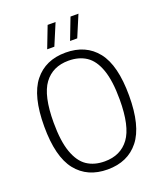

<svg xmlns="http://www.w3.org/2000/svg" viewBox="-169 -1053 990 1171"><g transform="rotate(-20 326.0 -468.0)"><path d="M50.5 -370Q50.5 -567 122.8 -658Q195 -749 326 -749Q457.5 -749 529.5 -658Q601.5 -567 601.5 -370Q601.5 -173 529.2 -82Q457 9 326 9Q195 9 122.8 -82Q50.5 -173 50.5 -370ZM539.5 -367.5Q539.5 -488.5 513.8 -561.2Q488 -634 440.8 -665.2Q393.5 -696.5 326 -696.5Q223 -696.5 167.8 -621.8Q112.5 -547 112.5 -372.5Q112.5 -251.5 138.5 -178.8Q164.5 -106 211.5 -74.8Q258.5 -43.5 326 -43.5Q429 -43.5 484.2 -118.2Q539.5 -193 539.5 -367.5ZM228.5 -806 282 -945H333.5L275 -806ZM377 -806 430.5 -945H482L423.5 -806Z"/></g></svg>

Font: Encode Sans Semi Condensed Light
Style: Regular
Weight: 300
Width: 4
Designer: Multiple Designers
Foundry: Impallari Type
Version: Version 2.000